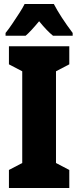

<svg xmlns="http://www.w3.org/2000/svg" viewBox="-20 -947 394 967"><path d="M329 0H25V-91L92 -126V-588L25 -623V-714H329V-623L262 -588V-126L329 -91ZM251 -927Q285 -862 346 -781V-767H247Q217 -791 177 -840Q133 -787 109 -767H8V-781Q22 -798 41 -826Q60 -854 78 -882Q96 -910 104 -927Z"/></svg>

Font: Noto Sans Kannada ExtraCondensed Black
Style: Regular
Weight: 900
Width: 2
Designer: Jelle Bosma - Monotype Design Team
Foundry: Monotype Imaging Inc.
Version: Version 2.005; ttfautohint (v1.8.4.7-5d5b)